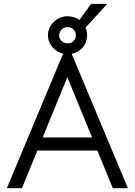

<svg xmlns="http://www.w3.org/2000/svg" viewBox="-20 -993 711 1013"><path d="M313 -710Q291 -715.3 272.7 -729.2Q254.4 -743.2 243.7 -763.7Q232.9 -784.2 232.9 -807.1Q232.9 -833 246.8 -856.2Q260.7 -879.4 284.4 -893.3Q308.1 -907.2 335.9 -907.2Q372.1 -907.2 399.4 -887.7L460.9 -972.7H545.9L431.2 -847.2Q439.5 -828.1 439.5 -807.1Q439.5 -769.5 416.7 -742.9Q394 -716.3 358.4 -709L654.8 0H575.2L493.7 -198.7H177.2L95.7 0H16.1ZM465.8 -267.6 335.4 -585.9 205.1 -267.6ZM337.4 -764.2Q356.9 -764.2 368.7 -777.3Q380.4 -790.5 380.4 -807.1Q380.4 -825.2 367.7 -837.6Q355 -850.1 335.9 -850.1Q317.4 -850.1 304.7 -836.7Q292 -823.2 292 -807.1Q292 -789.6 304.7 -776.9Q317.4 -764.2 337.4 -764.2Z"/></svg>

Font: Glacial Indifference
Style: Regular
Weight: 400
Designer: Alfredo Marco Pradil
Foundry: Alfredo Marco Pradil
Version: Version 1.312